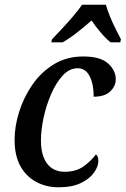

<svg xmlns="http://www.w3.org/2000/svg" viewBox="-20 -786 534 816"><path d="M229 10Q177 10 134.5 -12.5Q92 -35 67 -79.5Q42 -124 42 -192Q42 -248 61 -309.5Q80 -371 117 -425Q154 -479 208.5 -512.5Q263 -546 334 -546Q406 -546 439 -516.5Q472 -487 472 -449Q472 -420 448.5 -397.5Q425 -375 378 -375Q379 -424 362 -460Q345 -496 310 -496Q275 -496 246.5 -465Q218 -434 197 -385.5Q176 -337 165 -284.5Q154 -232 154 -189Q154 -126 180 -91Q206 -56 255 -56Q304 -56 336 -79.5Q368 -103 388 -130Q398 -122 398 -102Q398 -79 380 -53Q362 -27 324.5 -8.5Q287 10 229 10ZM201 -619Q219 -638 243 -663.5Q267 -689 290 -716Q313 -743 329 -766H430Q436 -744 447 -717Q458 -690 471 -664Q484 -638 494 -619L491 -606H450Q429 -623 407 -649Q385 -675 369 -699Q341 -674 308.5 -648.5Q276 -623 246 -606H198Z"/></svg>

Font: Noto Serif SemiCondensed Medium
Style: Italic
Weight: 500
Width: 4
Italic angle: -12°
Designer: Monotype Design Team
Foundry: Monotype Imaging Inc.
Version: Version 2.013